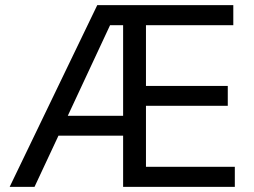

<svg xmlns="http://www.w3.org/2000/svg" viewBox="-20 -727 989 747"><path d="M358.4 -707H887.7V-628.9H547.9V-392.6H866.2V-315.4H547.9V-78.1H893.6V0H459V-199.2H207.5L114.3 0H17.6ZM459 -276.4V-628.9H408.2L243.7 -276.4Z"/></svg>

Font: WEMIX Pretendard
Style: Regular
Weight: 400
Designer: Base glyphs from Inter by Rasmus Andersson; Hangeul glyphs from Noto Sans CJK(Source Han Sans) by Jang Soo-young and Kan
Foundry: Kil Hyung-jin
Version: Version 1.000